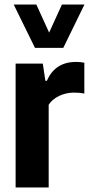

<svg xmlns="http://www.w3.org/2000/svg" viewBox="-20 -828 398 848"><path d="M49 -547H169L180.5 -471H187Q223 -554.5 316 -554.5Q336 -554.5 352.5 -551V-415Q332.5 -419 306.5 -419Q272 -419 241.5 -404.5Q211 -390 195 -365.5V0H49ZM253.5 -808H353L259.5 -616.5H134.5L40.5 -808H140.5L197 -684Z"/></svg>

Font: Encode Sans Condensed
Style: Bold
Weight: 700
Width: 3
Designer: Multiple Designers
Foundry: Impallari Type
Version: Version 2.000